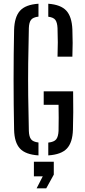

<svg xmlns="http://www.w3.org/2000/svg" viewBox="-20 -826 456 1028"><path d="M186 6Q116.5 1.5 86.8 -30.8Q57 -63 55.5 -131.5Q50 -400 55.5 -666Q57.5 -735.5 87.2 -768.5Q117 -801.5 186 -806V-737Q156.5 -733.5 146 -719.5Q135.5 -705.5 134.5 -675.5Q132 -574.5 131 -487.5Q130 -400.5 131 -313.2Q132 -226 134.5 -125Q135.5 -95 146 -80.8Q156.5 -66.5 186 -63ZM288 -522.5Q289.5 -565 289.5 -599.2Q289.5 -633.5 288 -675.5Q286.5 -705.5 276.5 -719.2Q266.5 -733 238.5 -736.5V-806Q305.5 -801 335 -769Q364.5 -737 367.5 -669Q370.5 -596 367.5 -522.5ZM238.5 6V-62.5Q270 -66 281 -80.2Q292 -94.5 293.5 -125Q295 -195 293.5 -265H214V-337H371.5Q372.5 -274.5 372.2 -225.8Q372 -177 370.5 -131.5Q368.5 -63 338.2 -30.8Q308 1.5 238.5 6ZM176 182.5 209 118H161.5V40H268V109L227.5 182.5Z"/></svg>

Font: Big Shoulders Stencil Text
Style: Regular
Weight: 400
Designer: Patric King
Foundry: XO Type Co
Version: Version 1.000